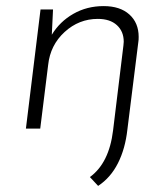

<svg xmlns="http://www.w3.org/2000/svg" viewBox="-20 -422 552 630"><path d="M320 -402Q374 -402 404.5 -374.5Q435 -347 435 -301Q435 -290 434 -285L398 3Q391 66 367 113.5Q343 161 302 188L275 159Q338 113 351 6L385 -273L386 -285Q386 -319 363.5 -339.5Q341 -360 301 -360Q239 -360 192 -317Q145 -274 138 -209L112 0H65L113 -391H154L150 -308Q176 -351 220.5 -376.5Q265 -402 320 -402Z"/></svg>

Font: Josefin Sans Light
Style: Italic
Weight: 300
Italic angle: -7°
Designer: Santiago Orozco
Foundry: Typemade
Version: Version 2.000